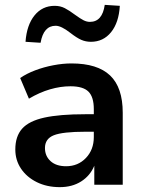

<svg xmlns="http://www.w3.org/2000/svg" viewBox="-20 -760 587 790"><path d="M226 10Q173 10 131.5 -10.5Q90 -31 66.5 -66Q43 -101 43 -145Q43 -199 71 -230.5Q99 -262 162 -276Q225 -290 331 -290H366V-311Q366 -361 344 -383Q322 -405 270 -405Q229 -405 186 -392.5Q143 -380 99 -354L63 -439Q89 -457 124.5 -470.5Q160 -484 199.5 -491.5Q239 -499 274 -499Q381 -499 433 -449.5Q485 -400 485 -296V0H368V-78Q351 -37 314 -13.5Q277 10 226 10ZM252 -76Q301 -76 333.5 -110Q366 -144 366 -196V-218H332Q238 -218 201.5 -203.5Q165 -189 165 -151Q165 -118 188 -97Q211 -76 252 -76ZM147 -584 85 -588Q90 -657 122 -696.5Q154 -736 205 -736Q228 -736 246.5 -726.5Q265 -717 289 -699Q311 -683 324 -676.5Q337 -670 350 -670Q401 -670 411 -740L473 -736Q469 -667 437 -627.5Q405 -588 354 -588Q333 -588 314.5 -596Q296 -604 269 -625Q232 -654 209 -654Q159 -654 147 -584Z"/></svg>

Font: Nunito Sans
Style: Bold
Weight: 700
Designer: Vernon Adams
Foundry: Vernon Adams
Version: Version 3.101; ttfautohint (v1.8.4.7-5d5b);gftools[0.9.27]